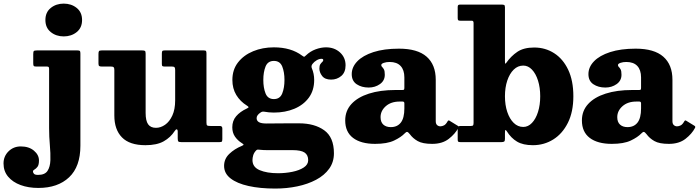

<svg xmlns="http://www.w3.org/2000/svg" viewBox="-165 -806 3963 1089"><path d="M92.5 -692.5Q92.5 -736.5 123 -761Q153.5 -785.5 196.5 -785.5Q239.5 -785.5 270 -761Q300.5 -736.5 300.5 -692.5Q300.5 -648.5 270 -624Q239.5 -599.5 196.5 -599.5Q153.5 -599.5 123 -624Q92.5 -648.5 92.5 -692.5ZM102 -428.5H42Q29.5 -428.5 26.5 -431.8Q23.5 -435 23.5 -447.5V-498.5Q23.5 -513 27 -516.5Q30.5 -520 44.5 -520H275Q285.5 -520 288.2 -516.8Q291 -513.5 291 -502V20.5Q291 139 227 199.5Q163 260 52.5 260Q-4 260 -48.5 243.5Q-93 227 -119 196Q-145 165 -145 121Q-145 80.5 -116.8 52.5Q-88.5 24.5 -47 24.5Q-1 24.5 27.5 48.5Q56 72.5 56 104Q56 129.5 47.5 140.2Q39 151 30.5 155.5Q22 160 22 166.5Q22 173.5 27.8 179.8Q33.5 186 51 186Q89.5 186 104.5 163.2Q119.5 140.5 120.8 102.5Q122 64.5 117.8 17.2Q113.5 -30 113.5 -79V-414Q113.5 -421.5 111.5 -425Q109.5 -428.5 102 -428.5Z M483.5 -151V-409Q483.5 -420.5 479.8 -424.5Q476 -428.5 465 -428.5H413.5Q402 -428.5 397.8 -431.5Q393.5 -434.5 393.5 -446V-499.5Q393.5 -512 396.5 -516Q399.5 -520 411.5 -520H641.5Q653.5 -520 657.2 -517Q661 -514 661 -501.5V-165.5Q661 -121 675.2 -101Q689.5 -81 719.5 -81Q746.5 -81 771.5 -98.5Q796.5 -116 812.5 -150.8Q828.5 -185.5 828.5 -237V-408.5Q828.5 -420 825.2 -424.2Q822 -428.5 811 -428.5H770.5Q760.5 -428.5 756.8 -430.8Q753 -433 753 -442.5V-501.5Q753 -512.5 755.5 -516.2Q758 -520 768.5 -520H990.5Q1001 -520 1003.5 -516.5Q1006 -513 1006 -502V-111Q1006 -97 1010.2 -94.2Q1014.5 -91.5 1028.5 -91.5H1082Q1096 -91.5 1096 -77.5V-18Q1096 -7.5 1093.8 -3.8Q1091.5 0 1081 0H862.5Q849.5 0 846.2 -4Q843 -8 843 -21.5V-61Q843 -70.5 838 -72.2Q833 -74 826 -63Q802.5 -26.5 763.5 -4.5Q724.5 17.5 660 17.5Q570 17.5 526.8 -26.8Q483.5 -71 483.5 -151Z M1153 -352.5Q1153 -411 1185.2 -452.2Q1217.5 -493.5 1271 -515.5Q1324.5 -537.5 1388.5 -537.5Q1485.5 -537.5 1548.5 -490.5Q1557 -484.5 1559.5 -484Q1562 -483.5 1569.5 -491Q1594.5 -515 1625 -526.2Q1655.5 -537.5 1684 -537.5Q1731.5 -537.5 1763.2 -508.8Q1795 -480 1795 -435.5Q1795 -396 1770.8 -375.2Q1746.5 -354.5 1713 -354.5Q1678 -354.5 1662.2 -375Q1646.5 -395.5 1646.5 -417Q1646.5 -434 1652 -442Q1657.5 -450 1663 -454.8Q1668.5 -459.5 1668.5 -465Q1668.5 -472.5 1658.5 -472.5Q1645 -472.5 1630.8 -464Q1616.5 -455.5 1607.5 -443.5Q1598.5 -432 1603.5 -419.5Q1617 -388 1617 -352.5Q1617 -293.5 1586.8 -252.2Q1556.5 -211 1504.8 -189.2Q1453 -167.5 1388.5 -167.5Q1374 -167.5 1360.5 -168.8Q1347 -170 1333.5 -172.5Q1326 -173.5 1321.8 -172.2Q1317.5 -171 1312.5 -167.5Q1302.5 -161 1296.5 -153Q1290.5 -145 1290.5 -136Q1290.5 -121 1303.5 -113.2Q1316.5 -105.5 1347 -105.5Q1356.5 -105.5 1379 -105.8Q1401.5 -106 1429.8 -106.2Q1458 -106.5 1485.2 -106.5Q1512.5 -106.5 1531 -106.5Q1619 -106.5 1674 -67Q1729 -27.5 1729 63.5Q1729 113.5 1702 151Q1675 188.5 1628 213.5Q1581 238.5 1521.2 251Q1461.5 263.5 1396 263.5Q1310 263.5 1244.8 249Q1179.5 234.5 1142.8 206Q1106 177.5 1106 135Q1106 95 1135.5 66.8Q1165 38.5 1206.5 21.5Q1217 17 1216.5 14.2Q1216 11.5 1207 6Q1182.5 -9.5 1167.5 -31.5Q1152.5 -53.5 1152.5 -84Q1152.5 -121 1174.5 -146.8Q1196.5 -172.5 1234 -190Q1245 -195 1244.8 -198.2Q1244.5 -201.5 1235.5 -207Q1197.5 -230.5 1175.2 -267.2Q1153 -304 1153 -352.5ZM1328.5 -352.5Q1328.5 -308 1341.2 -276Q1354 -244 1388.5 -244Q1423 -244 1435.8 -276Q1448.5 -308 1448.5 -352.5Q1448.5 -397 1435.8 -428.8Q1423 -460.5 1388.5 -460.5Q1354 -460.5 1341.2 -428.8Q1328.5 -397 1328.5 -352.5ZM1583 102.5Q1583 73 1562.5 59.2Q1542 45.5 1493.5 45.5H1353.5Q1342.5 45.5 1331.8 45.2Q1321 45 1310 43.5Q1302.5 42.5 1297.5 42.5Q1292.5 42.5 1288 47Q1275.5 60 1271.2 74.8Q1267 89.5 1267 102Q1267 142 1308 159.2Q1349 176.5 1412 176.5Q1454 176.5 1493.2 168.5Q1532.5 160.5 1557.8 144Q1583 127.5 1583 102.5Z M1793 -123Q1793 -177.5 1828.2 -216Q1863.5 -254.5 1927.5 -275Q1991.5 -295.5 2077.5 -295.5H2115.5Q2124 -295.5 2126.2 -297.5Q2128.5 -299.5 2128.5 -308.5V-367Q2128.5 -409 2107.2 -431.8Q2086 -454.5 2045 -454.5Q2026 -454.5 2011.8 -449.5Q1997.5 -444.5 1997.5 -437Q1997.5 -430.5 2002.5 -426Q2007.5 -421.5 2012.5 -412.5Q2017.5 -403.5 2017.5 -382Q2017.5 -348.5 1990 -329Q1962.5 -309.5 1926 -309.5Q1886 -309.5 1858 -328.2Q1830 -347 1830 -385.5Q1830 -425.5 1861.5 -458.2Q1893 -491 1953 -510.5Q2013 -530 2098 -530Q2203 -530 2254.8 -484.5Q2306.5 -439 2306.5 -353.5V-118.5Q2306.5 -103.5 2314.2 -96.5Q2322 -89.5 2332.5 -89.5Q2343 -89.5 2353.5 -95Q2364 -100.5 2373.5 -117.5Q2378.5 -126.5 2385 -121L2431.5 -92.5Q2438.5 -88.5 2434.5 -80.5Q2417 -47 2380.5 -18.5Q2344 10 2286.5 10H2286Q2232 10 2204.2 -5.8Q2176.5 -21.5 2159.5 -45Q2150 -57 2144.5 -57.8Q2139 -58.5 2131 -50Q2109.5 -27.5 2070 -8.8Q2030.5 10 1962.5 10Q1882 10 1837.5 -23.8Q1793 -57.5 1793 -123ZM1993.5 -141.5Q1993.5 -113.5 2009.2 -99.2Q2025 -85 2051.5 -85Q2088.5 -85 2108.5 -110.8Q2128.5 -136.5 2128.5 -191V-220Q2128.5 -230 2118.5 -230H2101.5Q2053 -230 2023.2 -203.8Q1993.5 -177.5 1993.5 -141.5Z M2446.5 -688.5Q2437 -688.5 2434 -691.2Q2431 -694 2431 -703.5V-766.5Q2431 -775 2434.5 -777.5Q2438 -780 2446 -780H2679.5Q2689 -780 2694 -778Q2699 -776 2699 -765V-461.5Q2699 -447 2700.5 -445.2Q2702 -443.5 2706 -449Q2733.5 -488 2769.5 -512.2Q2805.5 -536.5 2865 -536.5Q2928 -536.5 2978.2 -504.2Q3028.5 -472 3057.8 -410.2Q3087 -348.5 3087 -260Q3087 -171.5 3056 -109.5Q3025 -47.5 2973 -15Q2921 17.5 2857.5 17.5Q2801.5 17.5 2767.5 -2.8Q2733.5 -23 2709.5 -61.5Q2704 -70 2701.5 -68.2Q2699 -66.5 2699 -51V-18Q2699 -6.5 2694.5 -3.2Q2690 0 2679.5 0H2446Q2437 0 2434 -2.5Q2431 -5 2431 -14.5V-77.5Q2431 -87 2435.2 -89.2Q2439.5 -91.5 2448.5 -91.5H2505Q2515.5 -91.5 2518.2 -95Q2521 -98.5 2521 -109.5V-676Q2521 -688.5 2511 -688.5ZM2699 -260Q2699 -210.5 2712.2 -171Q2725.5 -131.5 2748.8 -108.8Q2772 -86 2803 -86Q2830.5 -86 2852.2 -108.8Q2874 -131.5 2886.5 -171Q2899 -210.5 2899 -260Q2899 -309.5 2886.5 -349Q2874 -388.5 2852.2 -411.2Q2830.5 -434 2803 -434Q2772 -434 2748.8 -411.2Q2725.5 -388.5 2712.2 -349Q2699 -309.5 2699 -260Z M3135.5 -123Q3135.5 -177.5 3170.8 -216Q3206 -254.5 3270 -275Q3334 -295.5 3420 -295.5H3458Q3466.5 -295.5 3468.8 -297.5Q3471 -299.5 3471 -308.5V-367Q3471 -409 3449.8 -431.8Q3428.5 -454.5 3387.5 -454.5Q3368.5 -454.5 3354.2 -449.5Q3340 -444.5 3340 -437Q3340 -430.5 3345 -426Q3350 -421.5 3355 -412.5Q3360 -403.5 3360 -382Q3360 -348.5 3332.5 -329Q3305 -309.5 3268.5 -309.5Q3228.5 -309.5 3200.5 -328.2Q3172.5 -347 3172.5 -385.5Q3172.5 -425.5 3204 -458.2Q3235.5 -491 3295.5 -510.5Q3355.5 -530 3440.5 -530Q3545.5 -530 3597.2 -484.5Q3649 -439 3649 -353.5V-118.5Q3649 -103.5 3656.8 -96.5Q3664.5 -89.5 3675 -89.5Q3685.5 -89.5 3696 -95Q3706.5 -100.5 3716 -117.5Q3721 -126.5 3727.5 -121L3774 -92.5Q3781 -88.5 3777 -80.5Q3759.5 -47 3723 -18.5Q3686.5 10 3629 10H3628.5Q3574.5 10 3546.8 -5.8Q3519 -21.5 3502 -45Q3492.5 -57 3487 -57.8Q3481.5 -58.5 3473.5 -50Q3452 -27.5 3412.5 -8.8Q3373 10 3305 10Q3224.5 10 3180 -23.8Q3135.5 -57.5 3135.5 -123ZM3336 -141.5Q3336 -113.5 3351.8 -99.2Q3367.5 -85 3394 -85Q3431 -85 3451 -110.8Q3471 -136.5 3471 -191V-220Q3471 -230 3461 -230H3444Q3395.5 -230 3365.8 -203.8Q3336 -177.5 3336 -141.5Z"/></svg>

Font: Besley* Heavy
Style: Regular
Weight: 800
Designer: Owen Earl
Foundry: indestructible type*
Version: Version 3.000; ttfautohint (v1.8.3)